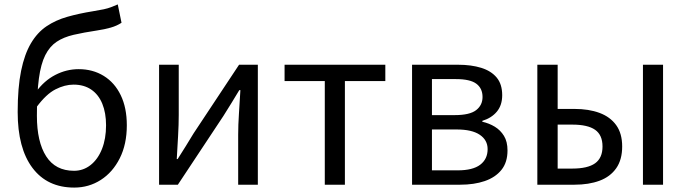

<svg xmlns="http://www.w3.org/2000/svg" viewBox="-20 -836 3113 869"><path d="M316 13Q194 13 127 -76Q60 -165 60 -329Q60 -440 75.5 -515.5Q91 -591 120 -640Q149 -689 190.5 -717Q232 -745 285 -760Q338 -775 400 -785Q431 -790 449.5 -794Q468 -798 482.5 -803.5Q497 -809 513 -816L530 -733Q509 -719 481 -711Q453 -703 419 -698Q359 -689 313.5 -678.5Q268 -668 236.5 -647Q205 -626 185 -586.5Q165 -547 156 -480.5Q147 -414 147 -312Q147 -194 189 -128.5Q231 -63 315 -63Q357 -63 390 -89Q423 -115 441.5 -161.5Q460 -208 460 -269Q460 -325 443 -366.5Q426 -408 393 -430.5Q360 -453 313 -453Q273 -453 231 -431.5Q189 -410 146 -352L143 -420Q180 -471 230.5 -497Q281 -523 336 -523Q400 -523 449.5 -492.5Q499 -462 526.5 -405Q554 -348 554 -269Q554 -183 522 -119.5Q490 -56 436 -21.5Q382 13 316 13Z M700 0V-543H789V-316Q789 -273 786 -220.5Q783 -168 780 -116H784Q800 -141 820.5 -174Q841 -207 856 -232L1062 -543H1147V0H1058V-227Q1058 -270 1061.5 -322.5Q1065 -375 1068 -428H1063Q1048 -403 1027.5 -369.5Q1007 -336 991 -311L785 0Z M1450 0V-469H1268V-543H1724V-469H1541V0Z M1845 0V-543H2053Q2113 -543 2158 -529Q2203 -515 2228 -485Q2253 -455 2253 -405Q2253 -360 2229 -331Q2205 -302 2163 -289V-285Q2194 -278 2219.5 -262.5Q2245 -247 2261 -221Q2277 -195 2277 -155Q2277 -101 2249.5 -67Q2222 -33 2174 -16.5Q2126 0 2063 0ZM1935 -315H2038Q2106 -315 2135 -337.5Q2164 -360 2164 -397Q2164 -436 2136 -457Q2108 -478 2044 -478H1935ZM1935 -65H2052Q2120 -65 2153.5 -90.5Q2187 -116 2187 -161Q2187 -202 2151.5 -226Q2116 -250 2047 -250H1935Z M2412 0V-543H2504V-343H2580Q2645 -343 2693.5 -325Q2742 -307 2769 -269.5Q2796 -232 2796 -173Q2796 -113 2769 -74.5Q2742 -36 2693.5 -18Q2645 0 2580 0ZM2504 -73H2570Q2640 -73 2673.5 -97Q2707 -121 2707 -173Q2707 -225 2673.5 -248.5Q2640 -272 2570 -272H2504ZM2890 0V-543H2981V0Z"/></svg>

Font: Noto Sans HK
Style: Regular
Weight: 400
Designer: Ryoko NISHIZUKA 西塚涼子 (kana, bopomofo & ideographs); Paul D. Hunt (Latin, Greek & Cyrillic); Sandoll Communications 산돌커뮤니
Foundry: Adobe
Version: Version 2.004-H2;hotconv 1.0.118;makeotfexe 2.5.65603